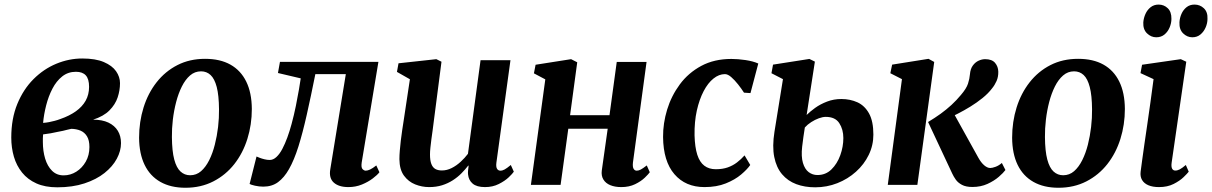

<svg xmlns="http://www.w3.org/2000/svg" viewBox="-20 -828 5429 860"><path d="M236.5 11Q182 11 143 -6.5Q104 -24 79 -55Q54 -86 42.2 -126.2Q30.5 -166.5 30.5 -212Q30.5 -296.5 57.5 -362.2Q84.5 -428 130 -473.5Q175.5 -519 232.2 -542.5Q289 -566 348.5 -566Q408 -566 445.2 -550Q482.5 -534 500 -508.8Q517.5 -483.5 517.5 -455.5Q517.5 -423.5 507 -391.8Q496.5 -360 470.2 -333.5Q444 -307 397 -292Q438 -292 465.8 -278.8Q493.5 -265.5 507.8 -242Q522 -218.5 522 -187Q522 -152 503.2 -117Q484.5 -82 448 -53Q411.5 -24 358.2 -6.5Q305 11 236.5 11ZM265 -42.5Q295.5 -42.5 321.8 -59Q348 -75.5 364.2 -104Q380.5 -132.5 380.5 -169.5Q380.5 -199.5 369.8 -217.2Q359 -235 340.8 -242.8Q322.5 -250.5 299.5 -251Q291.5 -249.5 282 -247Q272.5 -244.5 261.8 -242Q251 -239.5 239 -237.5Q223.5 -234 207.2 -231Q191 -228 173 -226Q172 -217.5 172 -209Q172 -200.5 172 -192Q172 -151.5 182.2 -117.5Q192.5 -83.5 213.2 -63Q234 -42.5 265 -42.5ZM173 -277.5Q187 -278.5 199.8 -281Q212.5 -283.5 225 -286.8Q237.5 -290 250.5 -295Q291 -309 319.8 -329.5Q348.5 -350 363.8 -377.2Q379 -404.5 379 -439Q379 -474.5 364.2 -490.5Q349.5 -506.5 320 -506.5Q285 -506.5 258.8 -485.8Q232.5 -465 214.8 -430.8Q197 -396.5 186.8 -356.2Q176.5 -316 173 -277.5Z M898.5 -564.5Q966 -564.5 1012.2 -538.5Q1058.5 -512.5 1083 -462.5Q1107.5 -412.5 1108 -340Q1108 -269.5 1088 -205.8Q1068 -142 1029.5 -93Q991 -44 935.5 -15.5Q880 13 810.5 13Q745 13 698.5 -13.2Q652 -39.5 627.8 -89.5Q603.5 -139.5 603 -211Q603 -282.5 623 -346.5Q643 -410.5 681.5 -459.5Q720 -508.5 774.8 -536.5Q829.5 -564.5 898.5 -564.5ZM880.5 -508.5Q852.5 -508.5 831.2 -490Q810 -471.5 794.5 -440.5Q779 -409.5 769 -371Q759 -332.5 754.2 -292Q749.5 -251.5 750 -214Q750.5 -151 760.5 -113.5Q770.5 -76 788.8 -59.5Q807 -43 831.5 -43Q859.5 -43 880.5 -61.2Q901.5 -79.5 917 -110.5Q932.5 -141.5 942.2 -180Q952 -218.5 956.8 -259.2Q961.5 -300 961 -338Q960.5 -401 950.8 -438.2Q941 -475.5 923.2 -492Q905.5 -508.5 880.5 -508.5Z M1600 -99.5Q1597 -77.5 1604 -70.5Q1611 -63.5 1618 -63.5Q1626.5 -63.5 1637.8 -68.8Q1649 -74 1665.5 -87L1679.5 -56.5Q1670.5 -44.5 1649.8 -28.8Q1629 -13 1601 -1.5Q1573 10 1540.5 10Q1497.5 10 1475 -10.2Q1452.5 -30.5 1459.5 -70.5L1529 -496H1392.5Q1372.5 -396 1354.2 -314.8Q1336 -233.5 1316.8 -172.2Q1297.5 -111 1274.5 -70.5Q1253 -32.5 1225.5 -12.2Q1198 8 1159.5 8Q1141 8 1122.2 3.8Q1103.5 -0.5 1098 -4L1129 -127Q1133.5 -125 1143 -121.2Q1152.5 -117.5 1164.8 -114.5Q1177 -111.5 1188 -111.5Q1204 -111.5 1218.2 -124.8Q1232.5 -138 1244.5 -160.8Q1256.5 -183.5 1267 -212.2Q1277.5 -241 1286 -272.5Q1297 -313 1305.2 -353.5Q1313.5 -394 1319 -426.8Q1324.5 -459.5 1327 -477L1225 -501L1234 -551H1675Z M1902 10Q1870 10 1839.8 -2Q1809.5 -14 1789.5 -41.2Q1769.5 -68.5 1769 -115Q1769 -132.5 1770.8 -153.5Q1772.5 -174.5 1775.2 -197.8Q1778 -221 1781.5 -244.8Q1785 -268.5 1788.5 -290.5L1816 -473L1758 -506L1765 -544.5L1934.5 -563L1957.5 -551.5L1923.5 -288.5Q1921 -267 1918 -245.5Q1915 -224 1912.2 -203.8Q1909.5 -183.5 1907.8 -166.2Q1906 -149 1906 -136Q1906 -109.5 1912 -93.8Q1918 -78 1929.8 -71.2Q1941.5 -64.5 1959.5 -64.5Q1981.5 -64.5 2003 -75.2Q2024.5 -86 2043.2 -103.2Q2062 -120.5 2076 -139L2132.5 -558.5H2266.5L2203.5 -100Q2201 -81 2206.2 -72.2Q2211.5 -63.5 2221.5 -63.5Q2230.5 -63.5 2240.5 -69Q2250.5 -74.5 2268 -89L2281.5 -59Q2276 -50.5 2258.8 -34Q2241.5 -17.5 2214.2 -3.8Q2187 10 2152.5 10Q2115.5 10 2097.2 -5.5Q2079 -21 2076.5 -46.5Q2076 -49.5 2076 -54Q2076 -58.5 2076.5 -63.8Q2077 -69 2077.8 -74.8Q2078.5 -80.5 2079 -85.5L2077.5 -86.5Q2064 -69 2047 -51.8Q2030 -34.5 2008.2 -20.5Q1986.5 -6.5 1960.2 1.8Q1934 10 1902 10Z M2815 -99.5Q2813 -80.5 2818 -72Q2823 -63.5 2832 -63.5Q2840.5 -63.5 2850 -68.5Q2859.5 -73.5 2877 -87L2890.5 -56.5Q2885 -48.5 2868.2 -32.2Q2851.5 -16 2824.8 -3Q2798 10 2763 10Q2734.5 10 2713.8 1.5Q2693 -7 2682.8 -23.8Q2672.5 -40.5 2675.5 -64L2702 -251.5H2525.5L2491 0H2358L2422.5 -472.5L2371.5 -499.5L2379 -538L2538 -563L2565.5 -549L2533.5 -312H2710L2742.5 -550.5H2876Z M3135.5 10Q3050.5 10 3000.8 -47.8Q2951 -105.5 2950 -214.5Q2949.5 -275.5 2968.2 -337Q2987 -398.5 3025 -450Q3063 -501.5 3121 -532.8Q3179 -564 3256 -564Q3285 -564 3319 -559Q3353 -554 3376.5 -543.5L3341.5 -411L3312.5 -413Q3301 -431 3285.8 -450.2Q3270.5 -469.5 3255.2 -482.8Q3240 -496 3227 -496Q3200.5 -496 3175.8 -476.2Q3151 -456.5 3131.8 -419.8Q3112.5 -383 3101.2 -332.8Q3090 -282.5 3091 -221.5Q3092.5 -168.5 3103.2 -135Q3114 -101.5 3134.8 -85.8Q3155.5 -70 3186 -70Q3216.5 -70 3239.8 -78.2Q3263 -86.5 3281.2 -100.5Q3299.5 -114.5 3315 -132L3340.5 -89Q3327 -69.5 3299.5 -46.2Q3272 -23 3231 -6.5Q3190 10 3135.5 10Z M3631.5 11Q3584.5 11 3546.5 -3.2Q3508.5 -17.5 3483 -47.5Q3457.5 -77.5 3448 -124.8Q3438.5 -172 3449 -238L3487 -473.5L3435.5 -500L3442.5 -538.5L3605.5 -564L3630 -552L3593 -313Q3608 -328 3631.2 -344.8Q3654.5 -361.5 3684.5 -373Q3714.5 -384.5 3748.5 -384.5Q3788 -384.5 3820.5 -369.8Q3853 -355 3872.5 -320Q3892 -285 3892 -225Q3892 -177 3871.2 -134.2Q3850.5 -91.5 3814 -58.8Q3777.5 -26 3730.5 -7.5Q3683.5 11 3631.5 11ZM3641.5 -44Q3678.5 -44 3704.2 -69.2Q3730 -94.5 3743.8 -132.8Q3757.5 -171 3757.5 -209.5Q3757.5 -248.5 3739.2 -276.5Q3721 -304.5 3678.5 -304.5Q3665 -304.5 3647.8 -298.2Q3630.5 -292 3613.8 -281.2Q3597 -270.5 3585 -257Q3581.5 -235.5 3578.5 -214Q3575.5 -192.5 3573 -171Q3568 -126.5 3576.5 -98.2Q3585 -70 3602.2 -57Q3619.5 -44 3641.5 -44Z M3956.5 0 4020 -473.5 3968 -500 3976 -538.5 4139 -564.5 4164.5 -550.5 4089 0ZM4335.5 9.5Q4306.5 9.5 4288.8 0Q4271 -9.5 4261.2 -23.2Q4251.5 -37 4245.5 -50L4137 -281.5Q4167 -299.5 4193 -318.2Q4219 -337 4241.8 -358Q4264.5 -379 4284 -402.5Q4308.5 -431 4315.8 -453.2Q4323 -475.5 4324.5 -495Q4326.5 -519.5 4337.5 -534.5Q4348.5 -549.5 4363.5 -556.2Q4378.5 -563 4392.5 -563Q4423 -563 4437 -546.5Q4451 -530 4451.5 -507Q4452 -484 4443.8 -465.2Q4435.5 -446.5 4423.5 -432Q4406.5 -409.5 4380.8 -388.8Q4355 -368 4326.5 -350.5Q4298 -333 4270.5 -319Q4243 -305 4221.5 -295.5L4241 -340L4362.5 -121Q4374.5 -99.5 4388.5 -87.5Q4402.5 -75.5 4415.5 -75.5Q4424.5 -75.5 4439 -80.8Q4453.5 -86 4467.5 -98L4483.5 -66.5Q4474.5 -54 4453.8 -36Q4433 -18 4403 -4.2Q4373 9.5 4335.5 9.5Z M4809 -564.5Q4876.5 -564.5 4922.8 -538.5Q4969 -512.5 4993.5 -462.5Q5018 -412.5 5018.5 -340Q5018.5 -269.5 4998.5 -205.8Q4978.5 -142 4940 -93Q4901.5 -44 4846 -15.5Q4790.5 13 4721 13Q4655.5 13 4609 -13.2Q4562.5 -39.5 4538.2 -89.5Q4514 -139.5 4513.5 -211Q4513.5 -282.5 4533.5 -346.5Q4553.5 -410.5 4592 -459.5Q4630.5 -508.5 4685.2 -536.5Q4740 -564.5 4809 -564.5ZM4791 -508.5Q4763 -508.5 4741.8 -490Q4720.5 -471.5 4705 -440.5Q4689.5 -409.5 4679.5 -371Q4669.5 -332.5 4664.8 -292Q4660 -251.5 4660.5 -214Q4661 -151 4671 -113.5Q4681 -76 4699.2 -59.5Q4717.5 -43 4742 -43Q4770 -43 4791 -61.2Q4812 -79.5 4827.5 -110.5Q4843 -141.5 4852.8 -180Q4862.5 -218.5 4867.2 -259.2Q4872 -300 4871.5 -338Q4871 -401 4861.2 -438.2Q4851.5 -475.5 4833.8 -492Q4816 -508.5 4791 -508.5Z M5171.5 10Q5143 10 5123.8 1.8Q5104.5 -6.5 5095.5 -21.8Q5086.5 -37 5089 -58.5Q5091.5 -79.5 5096 -111.2Q5100.5 -143 5106.2 -183.8Q5112 -224.5 5119 -271.5Q5126 -318.5 5133 -369.8Q5140 -421 5147 -473.5L5088.5 -500.5L5095.5 -538L5269 -563L5293.5 -551.5L5228 -99.5Q5225.5 -81.5 5230 -72.8Q5234.5 -64 5244.5 -64Q5254 -64 5264.5 -69.5Q5275 -75 5291.5 -89L5304.5 -59Q5298.5 -51 5281.5 -34.5Q5264.5 -18 5236.8 -4Q5209 10 5171.5 10ZM5159 -661Q5136 -661 5117.8 -678.5Q5099.5 -696 5101 -727.5Q5102.5 -747.5 5110.8 -765.8Q5119 -784 5134 -795.8Q5149 -807.5 5169.5 -807.5Q5193.5 -807.5 5210.5 -791.2Q5227.5 -775 5227 -743.5Q5227 -724.5 5219 -705.2Q5211 -686 5196 -673.5Q5181 -661 5159 -661ZM5320.5 -661Q5297.5 -661 5279.5 -678.5Q5261.5 -696 5263 -728Q5264 -747.5 5272 -765.8Q5280 -784 5294.8 -795.8Q5309.5 -807.5 5330.5 -807.5Q5355 -807.5 5372.5 -790.8Q5390 -774 5388.5 -743.5Q5388.5 -724 5380.2 -705Q5372 -686 5357 -673.5Q5342 -661 5320.5 -661Z"/></svg>

Font: Merriweather 28pt
Style: Bold Italic
Weight: 700
Italic angle: -7.8°
Version: Version 2.101